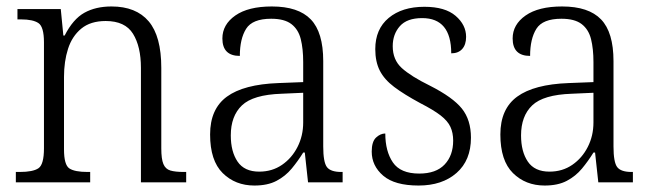

<svg xmlns="http://www.w3.org/2000/svg" viewBox="-20 -564 2021 594"><path d="M29 0V-32H41Q82 -32 99 -43.5Q116 -55 116 -105V-433Q116 -481 99 -492.5Q82 -504 45 -504H34V-536H168L176 -454H180Q206 -505 241 -524.5Q276 -544 325 -544Q401 -544 440 -498Q479 -452 479 -354V-105Q479 -72 485.5 -56.5Q492 -41 507 -36.5Q522 -32 549 -32H556V0H416V-354Q416 -420 391.5 -459.5Q367 -499 307 -499Q260 -499 231.5 -475.5Q203 -452 190.5 -413Q178 -374 178 -326V-102Q178 -54 194.5 -43Q211 -32 251 -32H259V0Z M767 10Q708 10 669 -28.5Q630 -67 630 -148Q630 -227 682 -265Q734 -303 841 -307L918 -310V-372Q918 -413 910.5 -443Q903 -473 881.5 -489.5Q860 -506 819 -506Q761 -506 741.5 -475Q722 -444 722 -391Q668 -391 668 -445Q668 -488 708 -516Q748 -544 821 -544Q903 -544 941.5 -504Q980 -464 980 -375V-111Q980 -62 991.5 -47Q1003 -32 1036 -32H1040V0H933L923 -92H918Q902 -66 882.5 -42.5Q863 -19 835.5 -4.5Q808 10 767 10ZM782 -33Q822 -33 852.5 -54Q883 -75 900.5 -109.5Q918 -144 918 -185V-277L851 -274Q763 -271 728.5 -238Q694 -205 694 -145Q694 -95 715 -64Q736 -33 782 -33Z M1275 10Q1201 10 1165.5 -20.5Q1130 -51 1130 -95Q1130 -126 1143.5 -138.5Q1157 -151 1172 -151Q1172 -96 1195.5 -61.5Q1219 -27 1277 -27Q1329 -27 1355.5 -55Q1382 -83 1382 -129Q1382 -153 1373.5 -171.5Q1365 -190 1343 -207Q1321 -224 1280 -245Q1230 -272 1199.5 -295Q1169 -318 1155 -345.5Q1141 -373 1141 -412Q1141 -474 1182.5 -508.5Q1224 -543 1293 -543Q1357 -543 1389.5 -515Q1422 -487 1422 -450Q1422 -426 1410 -412.5Q1398 -399 1376 -399Q1376 -508 1286 -508Q1239 -508 1217 -483Q1195 -458 1195 -421Q1195 -379 1223 -353.5Q1251 -328 1310 -299Q1381 -263 1409 -228Q1437 -193 1437 -138Q1437 -68 1392.5 -29Q1348 10 1275 10Z M1665 10Q1606 10 1567 -28.5Q1528 -67 1528 -148Q1528 -227 1580 -265Q1632 -303 1739 -307L1816 -310V-372Q1816 -413 1808.5 -443Q1801 -473 1779.5 -489.5Q1758 -506 1717 -506Q1659 -506 1639.5 -475Q1620 -444 1620 -391Q1566 -391 1566 -445Q1566 -488 1606 -516Q1646 -544 1719 -544Q1801 -544 1839.5 -504Q1878 -464 1878 -375V-111Q1878 -62 1889.5 -47Q1901 -32 1934 -32H1938V0H1831L1821 -92H1816Q1800 -66 1780.5 -42.5Q1761 -19 1733.5 -4.5Q1706 10 1665 10ZM1680 -33Q1720 -33 1750.5 -54Q1781 -75 1798.5 -109.5Q1816 -144 1816 -185V-277L1749 -274Q1661 -271 1626.5 -238Q1592 -205 1592 -145Q1592 -95 1613 -64Q1634 -33 1680 -33Z"/></svg>

Font: Noto Serif Tamil SemiCondensed Light
Style: Italic
Weight: 300
Width: 4
Italic angle: -12°
Designer: Indian Type Foundry, Tom Grace, and the Monotype Design Team
Foundry: Monotype Imaging Inc.
Version: Version 2.003; ttfautohint (v1.8.4.7-5d5b)